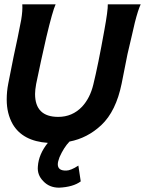

<svg xmlns="http://www.w3.org/2000/svg" viewBox="-20 -645 670 887"><path d="M478 -625H630Q618 -600 603 -541Q601 -531 589.5 -482.5Q578 -434 569 -395L542 -259Q516 -131 448 -67Q384 -7 301 9Q275 36 255 81Q247 102 247 114Q247 144 286 143Q307 143 342 120L353 193Q318 219 253 222Q208 222 180 192Q151 163 155 123Q159 67 201 15Q85 7 39 -71Q11 -120 11 -185Q11 -222 18 -258L43 -384Q62 -470 78 -554Q85 -596 83 -625H237Q223 -595 194 -473Q169 -364 147 -257Q142 -229 142 -211Q142 -105 249 -105Q314 -105 359 -152Q396 -192 411 -254Q433 -343 462 -505Q479 -598 478 -625Z"/></svg>

Font: GFS Neohellenic Rg
Style: Bold Italic
Weight: 700
Italic angle: -12°
Designer: Designed by Takis Katsoulidis and George D. Matthiopoulos.
Foundry: Designed by Takis Katsoulidis and George D. Matthiopoulos.
Version: Version 1.0